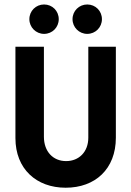

<svg xmlns="http://www.w3.org/2000/svg" viewBox="-20 -837 596 871"><path d="M375.7 -683.3C413.2 -683.3 442.4 -713.2 442.4 -750C442.4 -787.5 413.2 -816.7 375.7 -816.7C338.9 -816.7 309 -787.5 309 -750C309 -713.2 338.9 -683.3 375.7 -683.3ZM179.9 -683.3C217.4 -683.3 246.5 -713.2 246.5 -750C246.5 -787.5 217.4 -816.7 179.9 -816.7C143.1 -816.7 113.2 -787.5 113.2 -750C113.2 -713.2 143.1 -683.3 179.9 -683.3ZM277.8 14.6C411.8 14.6 505.6 -70.1 505.6 -212.5V-625H380.6V-212.5C380.6 -147.9 338.2 -106.2 279.9 -106.2C220.8 -106.2 179.2 -149.3 179.2 -216.7V-625H50V-210.4C50 -70.1 145.8 14.6 277.8 14.6Z"/></svg>

Font: Afacad
Style: Bold
Weight: 700
Designer: Kristian Moeller
Foundry: Dicotype
Version: Version 1.000